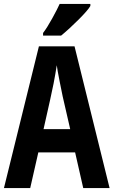

<svg xmlns="http://www.w3.org/2000/svg" viewBox="-20 -951 574 971"><path d="M400.9 0 359.9 -180.2H173.8L132.8 0H0L176.8 -716.8H356.9L534.2 0ZM335 -297.9 296.9 -463.9Q293.5 -479 281.5 -539.8Q269.5 -600.6 267.1 -621.1Q260.7 -579.1 251 -528.6Q241.2 -478 200.2 -297.9ZM197.8 -771V-784.2Q217.8 -810.1 244.1 -857.9Q270.5 -905.8 281.7 -931.2H437V-920.9Q425.3 -899.9 378.9 -853.3Q332.5 -806.6 289.1 -771Z"/></svg>

Font: TypoPRO Open Sans Condensed
Style: Bold
Weight: 700
Width: 3
Foundry: Ascender Corporation
Version: Version 1.11